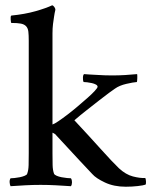

<svg xmlns="http://www.w3.org/2000/svg" viewBox="-20 -703 575 728"><path d="M179 -122Q179 -97 179.5 -77Q180 -57 185 -44Q187 -40 195 -36.5Q203 -33 213.5 -31Q224 -29 234 -28Q244 -27 249 -27Q253 -21 253 -12Q253 -3 249 3Q219 1 191 -0.5Q163 -2 134 -2Q104 -2 77 -0.5Q50 1 20 3Q17 -3 16.5 -12Q16 -21 20 -27Q25 -27 35 -28Q45 -29 55 -31Q65 -33 73.5 -36.5Q82 -40 83 -44Q88 -57 88.5 -77Q89 -97 89 -122V-549Q89 -570 87.5 -583Q86 -596 79 -603.5Q72 -611 59 -613.5Q46 -616 23 -616Q22 -616 21.5 -620Q21 -624 20.5 -629Q20 -634 20.5 -638.5Q21 -643 23 -644Q74 -649 114.5 -660.5Q155 -672 178 -683Q182 -682 186 -676.5Q190 -671 190 -666Q187 -654 185 -640Q183 -628 181 -612Q179 -596 179 -576V-231Q186 -233 201.5 -243.5Q217 -254 236 -268.5Q255 -283 275 -300Q295 -317 312 -332Q329 -347 339.5 -358.5Q350 -370 350 -374Q350 -379 343.5 -382.5Q337 -386 328 -388Q319 -390 310.5 -391Q302 -392 297 -392Q294 -398 294.5 -409Q295 -420 299 -422Q307 -421 319.5 -420.5Q332 -420 347 -419Q362 -418 377 -417.5Q392 -417 405 -417Q431 -417 455 -418.5Q479 -420 500 -422Q501 -417 500.5 -405.5Q500 -394 499 -392Q485 -391 459 -385Q433 -379 416 -367Q410 -363 393.5 -351Q377 -339 355.5 -322Q334 -305 309 -285.5Q284 -266 262 -247Q318 -187 362 -138Q406 -89 431 -65Q457 -41 484 -34Q511 -27 531 -28Q533 -24 533.5 -15Q534 -6 532 -3Q524 0 502 2.5Q480 5 457 5Q412 5 378 -11Q344 -27 330 -43Q306 -68 283 -93Q263 -115 239 -140.5Q215 -166 194 -189Q192 -193 185 -197Q182 -199 179 -200Z"/></svg>

Font: Vermiglione Medium
Style: Regular
Weight: 500
Version: Version 1.000